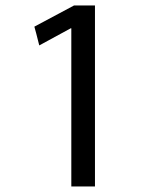

<svg xmlns="http://www.w3.org/2000/svg" viewBox="-20 -670 553 690"><path d="M236.3 0V-568.4H234.4L121.1 -506.8C112.6 -540.7 106.8 -563.2 103.5 -574.2L246.1 -650.4H321.3V0Z"/></svg>

Font: ImmaginiFont
Style: Regular
Weight: 400
Version: Version 1.0